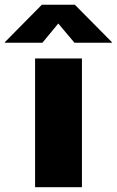

<svg xmlns="http://www.w3.org/2000/svg" viewBox="-99 -784 488 804"><path d="M47.9 0V-539.1H244.1V0ZM78.6 -605H-78.6V-607.4L76.2 -764.2H214.4L369.6 -607.4V-605H212.9L145 -685.5Z"/></svg>

Font: Inter 18pt Black
Style: Regular
Weight: 900
Designer: Rasmus Andersson
Foundry: rsms
Version: Version 4.001;git-66647c0bb